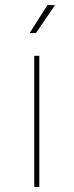

<svg xmlns="http://www.w3.org/2000/svg" viewBox="-20 -737 290 757"><path d="M115 0H135V-517H115ZM97 -607H122L197 -717H167Z"/></svg>

Font: Chess Sans Thin
Style: Regular
Weight: 100
Designer: Wolf Bōese
Foundry: Wolf Bōese
Version: Version 7.223;Glyphs 3.3 (3306)